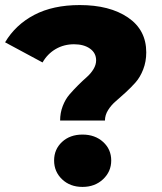

<svg xmlns="http://www.w3.org/2000/svg" viewBox="-27 -734 644 763"><path d="M211.9 -254.9Q211.9 -285.6 222.4 -312.7Q232.9 -339.8 249 -358.4Q265.1 -377 283.4 -395.3Q301.8 -413.6 317.9 -427.7Q334 -441.9 344.5 -459.2Q355 -476.6 355 -494.1Q355 -523.4 330.6 -540.8Q306.2 -558.1 267.1 -558.1Q227.1 -558.1 194.3 -539.1Q161.6 -520 142.1 -485.8L-6.8 -565.9Q34.7 -635.7 109.1 -674.8Q183.6 -713.9 290 -713.9Q408.7 -713.9 481.4 -664.6Q554.2 -615.2 554.2 -525.9Q554.2 -489.3 542 -458Q529.8 -426.8 511.7 -406.5Q493.7 -386.2 472.2 -366.5Q450.7 -346.7 432.6 -331.3Q414.6 -315.9 402.3 -296.1Q390.1 -276.4 390.1 -254.9ZM415 -96.2Q415 -52.2 382.6 -21.7Q350.1 8.8 300.8 8.8Q251.5 8.8 219.7 -21.5Q188 -51.8 188 -96.2Q188 -140.6 219.5 -169.9Q251 -199.2 300.8 -199.2Q350.6 -199.2 382.8 -169.9Q415 -140.6 415 -96.2Z"/></svg>

Font: Montserrat ExtraBold
Style: Regular
Weight: 800
Designer: Julieta Ulanovsky
Foundry: Julieta Ulanovsky
Version: Version 9.000